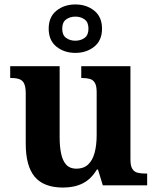

<svg xmlns="http://www.w3.org/2000/svg" viewBox="-20 -834 707 864"><path d="M263.7 10Q177.2 10 136.5 -38.2Q95.8 -86.5 95.8 -187.7V-412.1Q95.8 -441.5 89.2 -456.6Q82.7 -471.7 68.2 -477.3Q53.8 -483 29.5 -483H25.9V-536H248.4V-215.9Q248.4 -173.5 255.3 -141.7Q262.2 -109.8 278.5 -92.3Q294.8 -74.9 323.8 -74.9Q356.2 -74.9 376.4 -93.6Q396.6 -112.4 405.8 -146.6Q415 -180.8 415 -227V-419.1Q415 -448.2 406.6 -461.7Q398.2 -475.3 383.5 -479.1Q368.8 -483 349.3 -483H345.7V-536H567V-116Q567 -87.5 575.6 -73.9Q584.2 -60.3 599.5 -56.7Q614.8 -53 633.9 -53H642.2V0H442.6L420.9 -71.1H415.9Q390.1 -27.9 352.6 -9Q315 10 263.7 10ZM319.1 -596Q269.1 -596 234.1 -624Q199.1 -652 199.1 -705Q199.1 -758 234.1 -786Q269.1 -814 319.1 -814Q369.1 -814 404.1 -786Q439.1 -758 439.1 -705Q439.1 -652 404.1 -624Q369.1 -596 319.1 -596ZM319 -650.8Q343.2 -650.8 360.7 -663.5Q378.1 -676.2 378.1 -705.1Q378.1 -734.1 360.7 -746.6Q343.3 -759.2 319.1 -759.2Q295 -759.2 277.5 -746.5Q260 -733.8 260 -704.9Q260 -675.9 277.5 -663.4Q294.9 -650.8 319 -650.8Z"/></svg>

Font: Noto Serif Sinhala
Style: Regular
Weight: 400
Designer: Jelle Bosma - Monotype Design Team
Foundry: Monotype Imaging Inc.
Version: Version 2.006